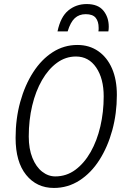

<svg xmlns="http://www.w3.org/2000/svg" viewBox="-20 -920 625 948"><path d="M57 -239Q57 -334 80 -417Q103 -500 144 -563.5Q185 -627 240.5 -662.5Q296 -698 362 -698Q421 -698 465 -667.5Q509 -637 533 -582Q557 -527 557 -451Q557 -360 534.5 -277.5Q512 -195 471 -130.5Q430 -66 372.5 -29Q315 8 246 8Q161 8 109 -56.5Q57 -121 57 -239ZM122 -246Q122 -185 140 -140.5Q158 -96 188 -72.5Q218 -49 253 -49Q308 -49 352 -81.5Q396 -114 427.5 -169.5Q459 -225 475.5 -296Q492 -367 492 -444Q492 -532 455 -586.5Q418 -641 355 -641Q304 -641 261.5 -610Q219 -579 187.5 -524.5Q156 -470 139 -398.5Q122 -327 122 -246ZM517 -788Q517 -782 516.5 -776Q516 -770 515 -765H466Q467 -771 467 -775Q467 -779 467 -783Q467 -814 452.5 -832Q438 -850 403 -850Q371 -850 349.5 -830.5Q328 -811 314 -765H264Q279 -837 317.5 -868.5Q356 -900 408 -900Q464 -900 490.5 -867.5Q517 -835 517 -788Z"/></svg>

Font: Radio Canada Condensed Light
Style: Italic
Weight: 300
Width: 3
Italic angle: -12°
Designer: Charles Daoud, Etienne Aubert Bonn, Alexandre Saumier Demers, Jacques Le Bailly
Foundry: Radio-Canada
Version: Version 2.104; ttfautohint (v1.8.4.7-5d5b);gftools[0.9.28.de